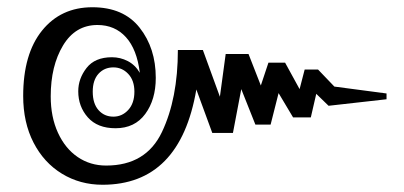

<svg xmlns="http://www.w3.org/2000/svg" viewBox="-20 -535 1116 530"><path d="M44 -270Q44 -386 96 -450.5Q148 -515 235 -515Q321 -515 365.5 -458.5Q410 -402 410 -320Q410 -260 381 -220.5Q352 -181 299 -181Q249 -181 222.5 -211Q196 -241 196 -283Q196 -318 219 -347.5Q242 -377 289 -377Q312 -377 332.5 -366.5Q353 -356 366 -334Q358 -399 327.5 -432.5Q297 -466 249 -466Q188 -466 154 -409.5Q120 -353 120 -269Q120 -212 140 -168.5Q160 -125 194.5 -101.5Q229 -78 273 -78Q383 -78 427 -170.5Q471 -263 471 -397H540L587 -268L603 -386H666L700 -299L721 -362H767L807 -289L821 -343H858L903 -296L1047 -277V-261L887 -243L853 -276L838 -211H789L749 -278L727 -191H685L646 -289L623 -168H566L522 -288Q477 -25 263 -25Q201 -25 151 -55.5Q101 -86 72.5 -141.5Q44 -197 44 -270ZM351 -282Q351 -313 334 -331Q317 -349 293 -349Q268 -349 252 -331.5Q236 -314 236 -282Q236 -249 252 -231Q268 -213 293 -213Q317 -213 334 -231.5Q351 -250 351 -282Z"/></svg>

Font: Trirong
Style: Bold
Weight: 700
Designer: Katatrad Team
Foundry: CadsonDemak
Version: Version 1.001